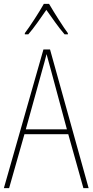

<svg xmlns="http://www.w3.org/2000/svg" viewBox="-20 -970 477 990"><path d="M233 -950H206C182 -907 134 -833 108 -799V-793H126C156 -827 193 -882 219 -919C247 -880 282 -828 313 -793H330V-799C310 -825 259 -905 233 -950ZM410 0H437L238 -715H204L0 0H27L106 -278H332ZM243 -607 325 -303H113L197 -606C206 -638 213 -662 220 -691C228 -660 235 -637 243 -607Z"/></svg>

Font: Noto Sans Gurmukhi Condensed Thin
Style: Regular
Weight: 100
Width: 3
Designer: Jelle Bosma - Monotype Design Team
Foundry: Monotype Imaging Inc.
Version: Version 2.004